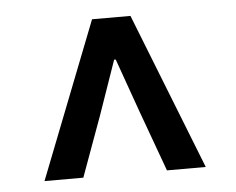

<svg xmlns="http://www.w3.org/2000/svg" viewBox="-38 -713 588 478"><g transform="rotate(-5 256.5 -474.5)"><path d="M55 -279 208 -670H304L458 -279H361L306 -430L258 -565H254L207 -430L152 -279Z"/></g></svg>

Font: TT Toshiba Sans Medium
Style: Regular
Weight: 500
Designer: Paul D. Hunt
Foundry: Toshiba Corporation
Version: Version 2.020;PS 2.000;hotconv 1.0.86;makeotf.lib2.5.63406